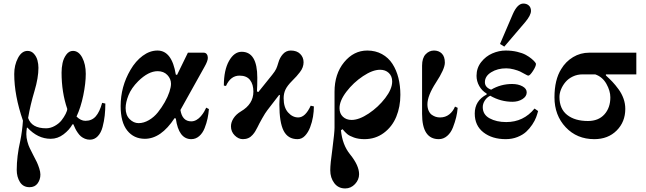

<svg xmlns="http://www.w3.org/2000/svg" viewBox="-20 -770 3628 1079"><path d="M60 -354C60 -274 76.3 -186.7 109 -92C106.3 -52.7 101.3 -15 94 21C80.7 79 74 133.7 74 185C74 211 80 233.7 92 253C104 272.3 122 282 146 282C166 282 181.2 274.8 191.5 260.5C201.8 246.2 207 229.7 207 211C207 201 204.8 189.3 200.5 176C196.2 162.7 191.7 151 187 141C182.3 131 175.3 117.3 166 100L147 62C142.3 52.7 138 40.7 134 26C130 11.3 128 -2.7 128 -16C128 -26 129 -38 131 -52L134 -53C172.7 -11 216.3 10 265 10C291 10 315 1.7 337 -15C359 -31.7 375.7 -50.3 387 -71L392 -72C396.7 -61.3 400.5 -52.8 403.5 -46.5C406.5 -40.2 411 -32.7 417 -24C423 -15.3 429 -8.5 435 -3.5C441 1.5 448.3 5.8 457 9.5C465.7 13.2 475 15 485 15C502.3 15 517.2 8.5 529.5 -4.5C541.8 -17.5 550.8 -34.8 556.5 -56.5C562.2 -78.2 566.2 -99.5 568.5 -120.5C570.8 -141.5 572 -164 572 -188L554 -192C544.7 -158 532.7 -132.7 518 -116C503.3 -99.3 484 -91 460 -91C442.7 -91 426 -99 410 -115C426 -149 438.7 -188.7 448 -234C457.3 -279.3 462 -319.7 462 -355C462 -391 455.3 -421.5 442 -446.5C428.7 -471.5 411.3 -484 390 -484C375.3 -484 362.8 -477 352.5 -463C342.2 -449 335.2 -433.2 331.5 -415.5C327.8 -397.8 326 -380 326 -362C326 -288 336.7 -220 358 -158C358 -151.3 355 -142 349 -130C343 -118 335.3 -106 326 -94C316.7 -82 304 -71.5 288 -62.5C272 -53.5 255.7 -49 239 -49C185 -49 151.3 -68.3 138 -107C146 -155 158 -205.7 174 -259C188.7 -308.3 196 -351.7 196 -389C196 -403 194.2 -417 190.5 -431C186.8 -445 180.2 -457.3 170.5 -468C160.8 -478.7 149 -484 135 -484C113 -484 95 -470.7 81 -444C67 -417.3 60 -387.3 60 -354Z M658 -174C658 -113.3 670.3 -67.5 695 -36.5C719.7 -5.5 752.7 10 794 10C854.7 10 910.3 -28.7 961 -106L968 -104C978.7 -26.7 1007.7 12 1055 12C1071.7 12 1086.5 6.3 1099.5 -5C1112.5 -16.3 1122.7 -31.3 1130 -50C1137.3 -68.7 1142.8 -86.8 1146.5 -104.5C1150.2 -122.2 1152.7 -139.7 1154 -157L1139 -165C1135.7 -157.7 1131.7 -150 1127 -142C1122.3 -134 1116.3 -125.7 1109 -117C1101.7 -108.3 1093.3 -101.3 1084 -96C1074.7 -90.7 1065 -88 1055 -88C1021 -88 1000.7 -109.3 994 -152L1129 -394C1141.7 -416 1148 -433 1148 -445C1148 -453 1146 -459.8 1142 -465.5C1138 -471.2 1132 -474 1124 -474H1036L975 -349L968 -351C953.3 -441 919 -486 865 -486C836.3 -486 808.7 -476.2 782 -456.5C755.3 -436.8 732.3 -410.3 713 -377C676.3 -314.3 658 -246.7 658 -174ZM686 -163C686 -183.7 691.3 -207.5 702 -234.5C712.7 -261.5 731 -288 757 -314C795 -351.3 831.3 -370 866 -370C888.7 -370 906.8 -362.8 920.5 -348.5C934.2 -334.2 941 -317.7 941 -299C941 -287 938 -271.8 932 -253.5C926 -235.2 917.3 -216 906 -196C894.7 -176 881.8 -157 867.5 -139C853.2 -121 836.3 -106.3 817 -95C797.7 -83.7 778.3 -78 759 -78C740.3 -78 723.5 -85.5 708.5 -100.5C693.5 -115.5 686 -136.3 686 -163Z M1238 -289 1250 -287C1267.3 -325.7 1292.7 -345 1326 -345C1352.7 -345 1372.3 -336.8 1385 -320.5C1397.7 -304.2 1404 -282.3 1404 -255C1404 -208.3 1380.7 -171.3 1334 -144C1316 -133.3 1302.2 -120.5 1292.5 -105.5C1282.8 -90.5 1278 -75.3 1278 -60C1278 -40 1285 -23 1299 -9C1313 5 1328.3 12 1345 12C1356.3 12 1366.5 10 1375.5 6C1384.5 2 1392.5 -4 1399.5 -12C1406.5 -20 1411.7 -27 1415 -33C1418.3 -39 1422.3 -46.3 1427 -55C1433 -67.7 1441.8 -84.3 1453.5 -105C1465.2 -125.7 1474.7 -140.7 1482 -150L1549 -237L1553 -235C1551 -213 1550 -195.7 1550 -183C1550 -115.7 1558 -66.3 1574 -35C1590 -3.7 1616 12 1652 12C1668 12 1682 5.7 1694 -7C1706 -19.7 1715.7 -35.7 1723 -55C1730.3 -74.3 1735.7 -94 1739 -114C1742.3 -134 1744 -153.3 1744 -172L1726 -176C1706 -132 1682.7 -110 1656 -110C1634.7 -110 1615.7 -119.3 1599 -138C1582.3 -156.7 1574 -183.3 1574 -218C1574 -235.3 1577.3 -251.3 1584 -266C1590.7 -280.7 1603.3 -297.3 1622 -316C1632.7 -326.7 1640.7 -335 1646 -341C1651.3 -347 1657.7 -354.7 1665 -364C1672.3 -373.3 1677.7 -382.7 1681 -392C1684.3 -401.3 1686 -410.7 1686 -420C1686 -438.7 1679.7 -454.3 1667 -467C1654.3 -479.7 1636.7 -486 1614 -486C1596.7 -486 1582 -479.3 1570 -466C1558 -452.7 1549.3 -436.3 1544 -417C1540 -403 1536 -391.7 1532 -383C1528 -374.3 1520.7 -363.3 1510 -350L1432 -253L1424 -256C1425.3 -276 1426 -301.7 1426 -333C1426 -430.3 1396.7 -479 1338 -479C1310 -479 1286.3 -461.8 1267 -427.5C1247.7 -393.2 1238 -347 1238 -289Z M1888 -162C1888 -190 1901 -221 1927 -255C1953 -289 1984 -318 2020 -342C2056 -366 2088 -378 2116 -378C2136 -378 2152.3 -372 2165 -360C2177.7 -348 2184 -332 2184 -312C2184 -284 2171 -253 2145 -219C2119 -185 2088 -156 2052 -132C2016 -108 1984 -96 1956 -96C1936 -96 1919.7 -102 1907 -114C1894.3 -126 1888 -142 1888 -162ZM1836 187C1836 215 1843.5 239 1858.5 259C1873.5 279 1894 289 1920 289C1941.3 289 1959.7 280.8 1975 264.5C1990.3 248.2 1998 229.7 1998 209C1998 176.3 1981 139 1947 97C1918.3 61.7 1901.3 16.7 1896 -38L1905 -44C1914.3 -32.7 1923.2 -23.5 1931.5 -16.5C1939.8 -9.5 1952.5 -3 1969.5 3C1986.5 9 2006 12 2028 12C2069.3 12 2105.7 0.3 2137 -23C2168.3 -46.3 2191.7 -76.7 2207 -114C2222.3 -151.3 2230 -192.3 2230 -237C2230 -271 2226.3 -302.7 2219 -332C2211.7 -361.3 2200.5 -387.7 2185.5 -411C2170.5 -434.3 2150.8 -452.7 2126.5 -466C2102.2 -479.3 2074.7 -486 2044 -486C1993.3 -486 1950 -464.2 1914 -420.5C1878 -376.8 1860 -321.3 1860 -254V-52C1860 -34.7 1856 5 1848 67C1840 123 1836 163 1836 187Z M2352 -130C2352 -35.3 2383.3 12 2446 12C2463.3 12 2479 6 2493 -6C2507 -18 2517.8 -34 2525.5 -54C2533.2 -74 2539.2 -92.8 2543.5 -110.5C2547.8 -128.2 2550.7 -146 2552 -164L2537 -171C2529.7 -153 2518.8 -138.3 2504.5 -127C2490.2 -115.7 2473 -110 2453 -110C2444.3 -110 2436.3 -111.2 2429 -113.5C2421.7 -115.8 2414.3 -119.5 2407 -124.5C2399.7 -129.5 2393.7 -137.2 2389 -147.5C2384.3 -157.8 2382 -170 2382 -184C2382 -216 2398 -256.7 2430 -306C2463.3 -356.7 2480 -394 2480 -418C2480 -440.7 2474.3 -457.7 2463 -469C2451.7 -480.3 2437 -486 2419 -486C2401 -486 2385.3 -479 2372 -465C2358.7 -451 2352 -429.7 2352 -401Z M2648 -132C2648 -86.7 2664.3 -51.3 2697 -26C2729.7 -0.7 2771.3 12 2822 12C2846 12 2868 8 2888 0C2908 -8 2924.3 -17.8 2937 -29.5C2949.7 -41.2 2961 -54.5 2971 -69.5C2981 -84.5 2988.3 -98.3 2993 -111C2997.7 -123.7 3001.3 -135.3 3004 -146L2984 -160C2942.7 -109.3 2889.7 -84 2825 -84C2788.3 -84 2757.2 -91 2731.5 -105C2705.8 -119 2693 -140 2693 -168C2693 -180.7 2696.8 -193 2704.5 -205C2712.2 -217 2722.3 -226 2735 -232C2774.3 -209.3 2816 -198 2860 -198C2881.3 -198 2900 -203 2916 -213C2932 -223 2940 -235.7 2940 -251C2940 -265 2932 -276.3 2916 -285C2900 -293.7 2880.7 -298 2858 -298C2815.3 -298 2776 -287.3 2740 -266C2716.7 -274.7 2705 -288.7 2705 -308C2705 -330.7 2716.8 -349.3 2740.5 -364C2764.2 -378.7 2792.3 -386 2825 -386C2839 -386 2853.3 -384 2868 -380C2882.7 -376 2894 -372.2 2902 -368.5C2910 -364.8 2920.3 -359.3 2933 -352C2941 -347.3 2946.3 -345 2949 -345C2955 -345 2963.7 -353.7 2975 -371C2986.3 -388.3 2992 -401.7 2992 -411C2992 -413 2990 -416.5 2986 -421.5C2982 -426.5 2975.7 -432.7 2967 -440C2958.3 -447.3 2947.7 -454.5 2935 -461.5C2922.3 -468.5 2906 -474.3 2886 -479C2866 -483.7 2844.7 -486 2822 -486C2796.7 -486 2771.7 -480.7 2747 -470C2722.3 -459.3 2701.3 -443 2684 -421C2666.7 -399 2658 -373.3 2658 -344C2658 -324 2663 -305 2673 -287C2683 -269 2697 -254.7 2715 -244V-239C2670.3 -215.7 2648 -180 2648 -132ZM2790 -523 2814 -508 2931 -645C2953 -671 2964 -692.3 2964 -709C2964 -721.7 2960 -731.7 2952 -739C2944 -746.3 2933.7 -750 2921 -750C2899 -750 2879.3 -730.3 2862 -691Z M3096 -223C3096 -155.7 3117 -99.7 3159 -55C3201 -10.3 3254.7 12 3320 12C3371.3 12 3413.2 -4.2 3445.5 -36.5C3477.8 -68.8 3494 -109.3 3494 -158C3494 -178 3490.7 -197.3 3484 -216C3477.3 -234.7 3468 -252.2 3456 -268.5C3444 -284.8 3432.7 -298.7 3422 -310C3411.3 -321.3 3399 -333.3 3385 -346V-352H3556V-474H3292C3258.7 -474 3228.2 -465.7 3200.5 -449C3172.8 -432.3 3150.7 -410 3134 -382C3108.7 -342 3096 -289 3096 -223ZM3124 -225C3124 -239 3127 -253.3 3133 -268C3139 -282.7 3147.3 -296.3 3158 -309C3168.7 -321.7 3182.3 -332 3199 -340C3215.7 -348 3234 -352 3254 -352H3325C3352.3 -342.7 3373.3 -324.8 3388 -298.5C3402.7 -272.2 3410 -247 3410 -223C3410 -183.7 3398.8 -151.7 3376.5 -127C3354.2 -102.3 3323.3 -90 3284 -90C3235.3 -90 3196.5 -101.3 3167.5 -124C3138.5 -146.7 3124 -180.3 3124 -225Z"/></svg>

Font: Km Standard TT
Style: Bold
Weight: 700
Designer: Alexey Kryukov <alexios@thessalonica.org.ru>
Version: Version 2.0.2